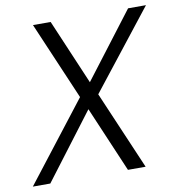

<svg xmlns="http://www.w3.org/2000/svg" viewBox="-82 -772 787 845"><g transform="rotate(-10 311.5 -350.0)"><path d="M-3 0 270 -352 121 -700H200L324 -409L546 -700H626L351 -350L501 0H422L297 -293L75 0Z"/></g></svg>

Font: DM Sans 11pt Light
Style: Italic
Weight: 300
Italic angle: -10°
Version: Version 4.004;gftools[0.9.30]